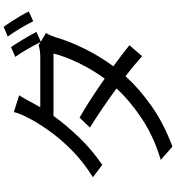

<svg xmlns="http://www.w3.org/2000/svg" viewBox="23 -909 954 1040"><g transform="rotate(-90 500.0 -389.0)"><path d="M875 -846.2Q888.2 -828.1 904.1 -803.2Q919.9 -778.3 934.6 -753.4Q949.2 -728.5 958 -710L904.8 -686Q888.7 -719.2 865.7 -757.3Q842.8 -795.4 821.8 -824.2ZM503.9 -762.2Q491.2 -742.7 478.8 -720Q466.3 -697.3 459 -683.1L439 -647.9H709Q751 -647.9 774.9 -657.2L792 -647Q776.9 -676.8 754.6 -716.1Q732.4 -755.4 711.9 -783.2L765.1 -806.2Q783.7 -778.8 807.4 -739.3Q831.1 -699.7 847.2 -668.9L793.9 -645L840.8 -617.2Q826.7 -592.3 817.9 -564Q797.9 -494.1 757.6 -411.4Q717.3 -328.6 661.1 -252Q693.4 -228.5 722.2 -206.5Q751 -184.6 774.9 -165L715.8 -96.2Q693.4 -116.2 666 -139.2Q638.7 -162.1 606.9 -186Q540 -111.8 446.3 -45.7Q352.5 20.5 226.1 67.9L153.8 4.9Q280.8 -33.2 377.4 -97.7Q474.1 -162.1 541 -234.9Q487.8 -273.9 432.4 -311.5Q377 -349.1 329.1 -378.9L382.8 -435.1Q432.6 -406.7 487.1 -371.3Q541.5 -335.9 594.2 -298.8Q642.6 -365.2 678.7 -439.9Q714.8 -514.6 730 -576.2H392.1Q344.2 -509.3 277.6 -439.5Q210.9 -369.6 127 -312L60.1 -362.8Q146 -416.5 209.5 -480.2Q272.9 -543.9 315.4 -605.2Q357.9 -666.5 380.9 -711.9Q388.7 -725.6 398.7 -748.5Q408.7 -771.5 413.1 -791Z"/></g></svg>

Font: Source Han Sans CN
Style: Regular
Weight: 400
Designer: Ryoko NISHIZUKA  (kana, bopomofo & ideographs); Paul D. Hunt (Latin, Greek & Cyrillic); Sandoll Communications , Soo-you
Foundry: Adobe
Version: Version 2.004;hotconv 1.0.118;makeotfexe 2.5.65603